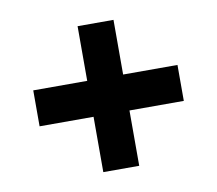

<svg xmlns="http://www.w3.org/2000/svg" viewBox="-59 -549 674 596"><g transform="rotate(-10 278.0 -251.0)"><path d="M220.9 -21.1V-195.5H50.8V-308.8H220.9V-481.1H334.1V-308.8H505.4V-195.5H334.1V-21.1Z"/></g></svg>

Font: Cairo
Style: Regular
Weight: 400
Designer: Mohamed Gaber, Accademia di Belle Arti di Urbino
Foundry: Kief Type Foundry, Accademia di Belle Arti di Urbino
Version: Version 3.120